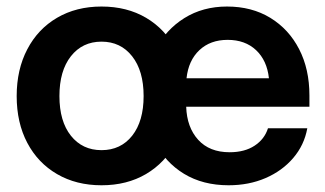

<svg xmlns="http://www.w3.org/2000/svg" viewBox="-20 -547 981 579"><path d="M286.1 11.7Q210 11.7 152.1 -22Q94.2 -55.7 62.3 -116.2Q30.3 -176.8 30.3 -257.3Q30.3 -337.4 62.3 -398.4Q94.2 -459.5 152.1 -493.4Q210 -527.3 286.1 -527.3Q362.8 -527.3 420.4 -493.4Q478 -459.5 510 -398.4Q542 -337.4 542 -257.3Q542 -177.2 510 -116.7Q478 -56.2 420.4 -22.2Q362.8 11.7 286.1 11.7ZM286.1 -94.2Q344.2 -94.2 378.7 -137.9Q413.1 -181.6 413.1 -257.3Q413.1 -333.5 378.4 -377.4Q343.8 -421.4 286.1 -421.4Q228.5 -421.4 193.8 -377.4Q159.2 -333.5 159.2 -257.3Q159.2 -181.2 193.8 -137.7Q228.5 -94.2 286.1 -94.2ZM669.4 11.7Q591.8 11.7 534.9 -22.9Q478 -57.6 447.3 -118.4Q416.5 -179.2 416.5 -257.3Q416.5 -335.9 448.2 -396.7Q480 -457.5 535.9 -492.4Q591.8 -527.3 664.6 -527.3Q739.3 -527.3 795.2 -493.2Q851.1 -459 882.1 -398.7Q913.1 -338.4 913.1 -259.3V-225.1H541.5Q543.5 -163.1 577.6 -125.5Q611.8 -87.9 672.4 -87.9Q717.8 -87.9 747.8 -107.7Q777.8 -127.4 788.1 -160.2H906.7Q897.5 -109.4 864.3 -70.6Q831.1 -31.7 780.8 -10Q730.5 11.7 669.4 11.7ZM542.5 -311H791Q785.2 -364.7 752.2 -395.8Q719.2 -426.8 666.5 -426.8Q614.3 -426.8 581.3 -395.8Q548.3 -364.7 542.5 -311Z"/></svg>

Font: Inter Display Semi Bold
Style: Regular
Weight: 600
Designer: Rasmus Andersson
Foundry: rsms
Version: Version 4.000;git-37864ae